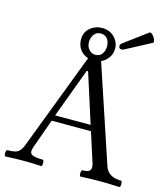

<svg xmlns="http://www.w3.org/2000/svg" viewBox="-129 -980 940 1081"><g transform="rotate(15 340.5 -439.5)"><path d="M5 3Q0 3 -1.5 -6Q-3 -15 -1 -24.5Q1 -34 5 -34Q34 -34 51 -38.5Q68 -43 79 -56.5Q90 -70 100 -98L311 -652Q280 -662 262.5 -686.5Q245 -711 245 -743Q245 -787 275 -812Q305 -837 345 -837Q388 -837 416 -809Q444 -781 444 -743Q444 -712 427 -689Q410 -666 386 -655L574 -91Q594 -34 668 -34Q673 -34 674.5 -24.5Q676 -15 674.5 -6Q673 3 668 3Q611 0 556 0Q499 0 443 3Q438 3 436.5 -6Q435 -15 437 -24.5Q439 -34 443 -34Q478 -34 487.5 -47.5Q497 -61 487 -91L433 -259H204L143 -89Q131 -55 147.5 -44.5Q164 -34 212 -34Q217 -34 218.5 -24.5Q220 -15 218.5 -6Q217 3 212 3Q161 0 109 0Q58 0 5 3ZM345 -681Q372 -681 384.5 -700.5Q397 -720 397 -743Q397 -772 382.5 -788.5Q368 -805 345 -805Q319 -805 305.5 -785Q292 -765 292 -743Q292 -715 307.5 -698Q323 -681 345 -681ZM215 -293H422L330 -581H322ZM480 -748Q467 -748 464 -760Q461 -772 474 -782L606 -880Q612 -885 620.5 -879Q629 -873 635.5 -862.5Q642 -852 644.5 -842.5Q647 -833 641 -830L496 -753Q486 -748 480 -748Z"/></g></svg>

Font: Junicode
Style: Regular
Weight: 400
Designer: Peter S. Baker
Version: Version 2.100; ttfautohint (v1.8.4)